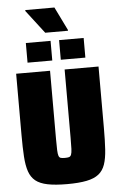

<svg xmlns="http://www.w3.org/2000/svg" viewBox="-67 -1114 726 1168"><g transform="rotate(-5 295.5 -530.5)"><path d="M295 8Q223 8 176 -1.5Q129 -11 102.5 -32.5Q76 -54 63.5 -90.5Q51 -127 47.5 -182Q44 -237 44 -313V-688H251V-270Q251 -227 252 -203Q253 -179 257 -168Q261 -157 270 -154.5Q279 -152 295 -152Q311 -152 320 -154.5Q329 -157 333.5 -168Q338 -179 339 -203Q340 -227 340 -270V-688H547V-313Q547 -237 543.5 -182Q540 -127 527.5 -90.5Q515 -54 488 -32.5Q461 -11 414 -1.5Q367 8 295 8ZM119 -749V-869H270V-749ZM322 -749V-869H472V-749ZM242 -921 133 -1063V-1069H311L381 -926V-921Z"/></g></svg>

Font: Saira SemiCondensed Black
Style: Regular
Weight: 900
Width: 4
Designer: Hector Gatti with collaboration of the Omnibus-Type team
Foundry: Omnibus-Type
Version: Version 1.101